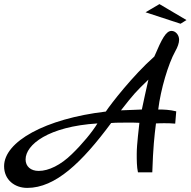

<svg xmlns="http://www.w3.org/2000/svg" viewBox="-105 -842 935 938"><path d="M756 -298C724 -306 696 -307 668 -307C680 -406 717 -530 751 -591C763 -612 770 -632 770 -648C770 -671 753 -691 733 -691C706 -691 686 -653 649 -566C543 -472 435 -332 412 -297C116 -262 -85 -150 -85 -30C-85 36 -34 76 28 76C166 76 295 -48 438 -241C458 -243 488 -243 517 -243C540 -243 562 -243 576 -242C574 -218 563 -139 563 -90C563 -61 563 -26 569 0H639C643 -122 649 -175 657 -239C675 -240 687 -240 699 -240C714 -240 728 -240 751 -238ZM246 -89C192 -36 133 -7 84 -7C45 -7 20 -29 20 -63C20 -135 131 -224 371 -239C347 -199 297 -138 246 -89ZM588 -307C579 -306 528 -305 486 -303C551 -386 558 -393 620 -453C613 -421 592 -329 588 -307ZM777 -726 806 -744 674 -822 606 -782Z"/></svg>

Font: Marck Script
Style: Regular
Weight: 400
Designer: Denis Masharov, Marck Fogel
Foundry: Denis Masharov
Version: Version 1.002